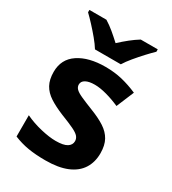

<svg xmlns="http://www.w3.org/2000/svg" viewBox="-188 -867 877 978"><g transform="rotate(30 251.0 -378.0)"><path d="M460 -161Q460 -109 435.5 -70.5Q411 -32 361 -11Q311 10 234 10Q176 10 132 2.5Q88 -5 47 -22V-147Q91 -126 142 -114Q193 -102 230 -102Q276 -102 296.5 -115Q317 -128 317 -150Q317 -165 307 -177Q297 -189 270 -202Q243 -215 194 -234Q145 -254 112 -275.5Q79 -297 62.5 -327Q46 -357 46 -402Q46 -477 105.5 -516.5Q165 -556 263 -556Q316 -556 361.5 -545Q407 -534 453 -514L410 -411Q372 -428 332 -439Q292 -450 261 -450Q227 -450 208 -439.5Q189 -429 189 -410Q189 -396 199.5 -385Q210 -374 236.5 -362Q263 -350 311 -331Q360 -312 393 -290.5Q426 -269 443 -238.5Q460 -208 460 -161ZM171 -606Q157 -629 134.5 -656Q112 -683 88.5 -708.5Q65 -734 46 -752V-766H146Q172 -750 196 -730Q220 -710 246 -686Q272 -710 297 -730Q322 -750 348 -766H448V-752Q430 -735 406 -709Q382 -683 359.5 -656Q337 -629 323 -606Z"/></g></svg>

Font: Noto Sans Lao UI
Style: Regular
Weight: 400
Designer: Monotype Design Team
Foundry: Monotype Imaging Inc.
Version: Version 2.000